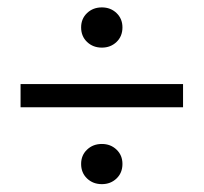

<svg xmlns="http://www.w3.org/2000/svg" viewBox="-20 -582 537 506"><path d="M248.5 -562.5Q271.5 -562.5 287.1 -547.6Q302.7 -532.7 302.7 -509.8Q302.7 -486.3 287.1 -471.4Q271.5 -456.5 248.5 -456.5Q225.1 -456.5 209.5 -471.4Q193.8 -486.3 193.8 -509.8Q193.8 -532.7 209.5 -547.6Q225.1 -562.5 248.5 -562.5ZM462.4 -360.4V-299.3H34.2V-360.4ZM302.7 -149.9Q302.7 -126.5 287.1 -111.6Q271.5 -96.7 248.5 -96.7Q225.1 -96.7 209.5 -111.6Q193.8 -126.5 193.8 -149.9Q193.8 -172.9 209.5 -187.7Q225.1 -202.6 248.5 -202.6Q271.5 -202.6 287.1 -187.7Q302.7 -172.9 302.7 -149.9Z"/></svg>

Font: Varta
Style: Regular
Weight: 400
Designer: Joana Correia, Viktoriya Grabowska, Eben Sorkin
Foundry: Sorkin Type
Version: Version 1.002; ttfautohint (v1.3) -l 8 -r 24 -G 200 -x 12 -H